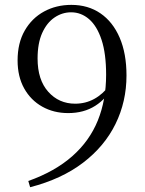

<svg xmlns="http://www.w3.org/2000/svg" viewBox="-20 -763 602 799"><path d="M105.4 16.1 97.8 -9.8Q208.6 -49.4 280.6 -112.8Q352.5 -176.3 387.1 -261.6Q421.6 -346.9 421.6 -452Q421.6 -539.9 402.6 -597.4Q383.6 -654.9 350.5 -683.4Q317.4 -711.8 276.1 -711.8Q238.7 -711.8 206.8 -690.1Q174.9 -668.5 155.6 -625.8Q136.4 -583 136.4 -519.6Q136.4 -430.7 180.8 -381.1Q225.1 -331.5 292.8 -331.5Q335.7 -331.5 371.7 -351.1Q407.7 -370.6 436.8 -409.2L456.7 -404.4H448.8Q424.1 -353 376.4 -322.7Q328.8 -292.4 263.8 -292.4Q203.5 -292.4 155.8 -319.2Q108.1 -345.9 80.6 -395.1Q53.2 -444.2 53.2 -511.8Q53.2 -583.9 82.9 -635.7Q112.6 -687.5 163.3 -715.1Q214 -742.7 276.9 -742.7Q346.7 -742.7 398.1 -707.4Q449.5 -672.2 478 -606.2Q506.4 -540.3 506.4 -448.9Q506.4 -340.2 460.6 -247Q414.7 -153.7 325.6 -85.8Q236.5 -17.8 105.4 16.1Z"/></svg>

Font: Noto Serif KR ExtraLight
Style: Regular
Weight: 200
Designer: Ryoko NISHIZUKA 西塚涼子 (kana & ideographs); Frank Grießhammer (Latin, Greek & Cyrillic); Wenlong ZHANG 张文龙 (bopomofo); San
Foundry: Adobe
Version: Version 2.002-H1;hotconv 1.1.0;makeotfexe 2.6.0